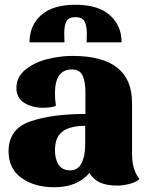

<svg xmlns="http://www.w3.org/2000/svg" viewBox="-20 -765 621 807"><path d="M208 22Q125 22 70.5 -17Q16 -56 16 -129Q16 -223 107 -254.5Q198 -286 339 -286V-376Q339 -421 327.5 -447Q316 -473 282 -473Q211 -473 211 -373Q211 -345 215 -321Q208 -316 191.5 -314Q175 -312 162 -312Q114 -312 81.5 -333Q49 -354 49 -395Q49 -441 86 -471.5Q123 -502 177 -516Q231 -530 285 -530Q535 -530 535 -333V-117Q535 -52 566 -12Q551 1 524 8Q497 15 473 15Q428 15 400 2Q372 -11 356 -38Q305 22 208 22ZM338 -153V-236Q275 -236 243 -212.5Q211 -189 211 -133Q211 -96 226.5 -72.5Q242 -49 274 -49Q308 -49 323 -79.5Q338 -110 338 -153ZM297 -745Q392 -745 441.5 -701.5Q491 -658 491 -587H344L345 -623Q345 -656 335.5 -674.5Q326 -693 297 -693Q269 -693 259.5 -675.5Q250 -658 250 -626L251 -587H104Q104 -658 153 -701.5Q202 -745 297 -745Z"/></svg>

Font: Sansita ExtraBold
Style: Regular
Weight: 800
Designer: Pablo Cosgaya
Foundry: Omnibus-Type
Version: Version 1.006